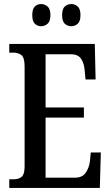

<svg xmlns="http://www.w3.org/2000/svg" viewBox="-20 -932 549 952"><path d="M26 0V-43H47Q73 -43 87.5 -55.5Q102 -68 102 -107V-602Q102 -647 86 -659Q70 -671 47 -671H26V-714H450L454 -538H404L400 -581Q398 -615 383 -639Q368 -663 332 -663H206V-399H396V-349H206V-51H352Q388 -51 405 -75.5Q422 -100 426 -133L430 -176H480L475 0ZM334 -802Q315 -802 301.5 -814Q288 -826 288 -857Q288 -888 301.5 -900Q315 -912 334 -912Q351 -912 365 -900Q379 -888 379 -857Q379 -826 365 -814Q351 -802 334 -802ZM184 -802Q166 -802 153 -814Q140 -826 140 -857Q140 -888 153 -900Q166 -912 184 -912Q201 -912 215.5 -900Q230 -888 230 -857Q230 -826 215.5 -814Q201 -802 184 -802Z"/></svg>

Font: Noto Serif Myanmar ExtraCondensed Medium
Style: Regular
Weight: 500
Width: 2
Designer: Ben Mitchell and the Monotype Design Team
Foundry: Monotype Imaging Inc.
Version: Version 2.106; ttfautohint (v1.8.4.7-5d5b)